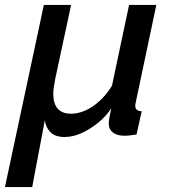

<svg xmlns="http://www.w3.org/2000/svg" viewBox="-56 -543 695 775"><path d="M121 -523H231L167 -225Q164 -209 161.5 -193.5Q159 -178 159 -165Q159 -84 231 -84Q259 -84 288.5 -97Q318 -110 346 -135.5Q374 -161 396 -197L465 -523H575L492 -130Q491 -126 490.5 -122.5Q490 -119 490 -115Q490 -95 516 -94L495 0Q480 2 468 3.5Q456 5 447 5Q417 5 400 -8Q383 -21 383 -44Q383 -52 385 -65Q387 -78 393 -106Q375 -77 343.5 -50.5Q312 -24 276 -7Q240 10 205 10Q166 10 147 -10Q128 -30 125 -58L74 212H-36Z"/></svg>

Font: Raleway Thin SemiBold
Style: Italic
Weight: 600
Italic angle: -12°
Version: Version 4.026